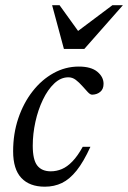

<svg xmlns="http://www.w3.org/2000/svg" viewBox="-20 -694 484 724"><path d="M238 -402.5Q209 -402.5 184.5 -379.2Q160 -356 141.8 -318Q123.5 -280 113.5 -234.5Q103.5 -189 103.5 -144.5Q103.5 -91.5 120.5 -69.8Q137.5 -48 171.5 -48Q193 -48 213.2 -56.5Q233.5 -65 253.2 -85.5Q273 -106 292 -140.5H321Q295 -83.5 268.8 -50.8Q242.5 -18 213.5 -4Q184.5 10 149 10Q91.5 10 60.5 -23Q29.5 -56 29.5 -123.5Q29.5 -190 49 -247.8Q68.5 -305.5 102.8 -349.5Q137 -393.5 181.8 -418.2Q226.5 -443 277 -443Q323.5 -443 347 -423.5Q370.5 -404 370.5 -378Q370.5 -358 358.2 -347.8Q346 -337.5 328 -337Q320.5 -336.5 311 -346.8Q301.5 -357 290 -370Q278.5 -383 265.8 -392.8Q253 -402.5 238 -402.5ZM443.5 -674.5 298 -509.5H221L176.5 -674.5H204.5L279 -571H266L404 -674.5Z"/></svg>

Font: Newsreader 17pt
Style: Italic
Weight: 400
Italic angle: -17°
Version: Version 1.003